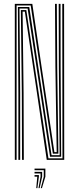

<svg xmlns="http://www.w3.org/2000/svg" viewBox="-20 -820 406 985"><path d="M56 0V-800H145.8L193.8 -474.2L259 -39.5H270.8L264.2 -477L262.2 -800H271.5L273.5 -477L279.5 -31.8H251.2L137.5 -792H65.2V0ZM74.2 0V-342.5L71.8 -784.2H130.2L244.5 -23.8H286L282 -477L281.2 -800H290.5L291 -477L293.8 -15.8H236.8L121.8 -776.2H80L83.5 -342.5V0ZM93 0 92 -342.5 87 -768.2H115L228.5 -7.8H300.5L299.5 -800H308.8L309.5 0H219.8L169.5 -343.8L107.5 -760.5H96L101 -342.5L102.2 0ZM189.2 145 204.5 86.5V53.2H157.2V45H212.8V86.5L195.2 145ZM166 145 171.2 86.5H157.2V78.2H179.5V86.5L171.8 145ZM177.5 145 188 86.5V70H157.2V61.8H196.2V86.5L183.2 145Z"/></svg>

Font: Big Shoulders Inline Display Thin Light
Style: Regular
Weight: 300
Version: Version 2.002